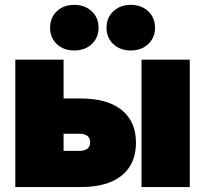

<svg xmlns="http://www.w3.org/2000/svg" viewBox="-20 -757 830 777"><path d="M237.3 -358.4H306.6Q414.6 -358.4 472.4 -311.8Q530.3 -265.1 530.3 -179.2Q530.3 -93.3 472.4 -46.6Q414.6 0 306.6 0H42V-515.6H237.3ZM237.3 -215.8V-146.5H300.3Q344.7 -146.5 344.7 -181.2Q344.7 -215.8 300.3 -215.8ZM552.7 0V-515.6H748V0ZM509.3 -552.7Q466.3 -552.7 438.7 -578.6Q411.1 -604.5 411.1 -645Q411.1 -685.5 438.7 -711.4Q466.3 -737.3 509.3 -737.3Q552.2 -737.3 579.8 -711.4Q607.4 -685.5 607.4 -645Q607.4 -604.5 579.8 -578.6Q552.2 -552.7 509.3 -552.7ZM280.3 -552.7Q237.3 -552.7 210 -578.6Q182.6 -604.5 182.6 -645Q182.6 -685.5 210 -711.4Q237.3 -737.3 280.3 -737.3Q323.7 -737.3 351.3 -711.4Q378.9 -685.5 378.9 -645Q378.9 -604.5 351.3 -578.6Q323.7 -552.7 280.3 -552.7Z"/></svg>

Font: Inter Display Black
Style: Regular
Weight: 900
Designer: Rasmus Andersson
Foundry: rsms
Version: Version 4.000;git-a52131595